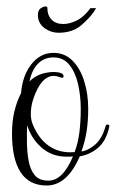

<svg xmlns="http://www.w3.org/2000/svg" viewBox="-20 -563 357 592"><path d="M124 9Q70 9 43.5 -32Q17 -73 17 -151Q17 -189 24.5 -220Q32 -251 45 -276Q49 -329 76.5 -364.5Q104 -400 145 -400Q180 -400 204 -375.5Q228 -351 240 -311.5Q252 -272 252 -228Q252 -190 247 -158Q242 -126 231 -96Q250 -98 272 -116Q294 -134 305 -172Q306 -179 312 -179Q318 -179 317 -172Q307 -128 282 -107Q257 -86 226 -81Q187 9 124 9ZM210 -94Q221 -123 225 -156.5Q229 -190 229 -227Q229 -268 220.5 -304.5Q212 -341 193.5 -363.5Q175 -386 145 -386Q116 -386 97 -366.5Q78 -347 71 -312Q97 -339 143 -341Q176 -341 176 -328Q176 -321 168 -324Q155 -329 146 -329Q107 -329 83 -259Q75 -235 75 -212Q75 -195 80 -182Q98 -136 131 -113Q164 -90 210 -94ZM129 -6Q174 -6 205 -81Q200 -80 195 -80Q190 -80 185 -80Q139 -80 107 -109Q75 -138 64 -177Q63 -165 63 -153Q63 -141 63 -129Q63 -97 68 -68.5Q73 -40 87 -23Q101 -6 129 -6ZM160 -462Q138 -462 118.5 -475.5Q99 -489 97 -512Q97 -515 97 -519Q97 -523 98 -526Q100 -534 107 -538.5Q114 -543 120 -543Q126 -543 126 -539Q126 -516 139 -502.5Q152 -489 175 -489Q195 -489 217 -500Q239 -511 259 -538H276Q276 -537 271 -529Q258 -509 231 -485.5Q204 -462 160 -462Z"/></svg>

Font: Updock
Style: Regular
Weight: 400
Designer: Robert E. Leuschke
Foundry: Robert E. Leuschke
Version: Version 1.010; ttfautohint (v1.8.4.7-5d5b)